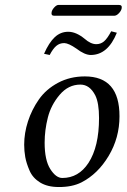

<svg xmlns="http://www.w3.org/2000/svg" viewBox="-20 -749 514 779"><path d="M161.1 -169.9Q161.1 -99.1 184.1 -63Q207 -26.9 232.9 -26.9Q298.8 -26.9 338.9 -87.9Q381.8 -153.8 381.8 -270Q381.8 -331.1 366.7 -361.8Q344.2 -405.8 306.2 -405.8Q257.3 -405.8 222.2 -364.5Q187 -323.2 174.1 -272Q161.1 -220.7 161.1 -169.9ZM78.1 -162.1Q78.1 -209 93.5 -256.6Q108.9 -304.2 137.9 -345.7Q167 -387.2 215.6 -413.1Q264.2 -439 324.2 -439Q465.3 -439 464.8 -276.9Q464.8 -189.9 420.9 -116.5Q377 -43 310.1 -8.8Q272 10.3 217.8 9.8Q172.9 9.8 142.8 -8.5Q112.8 -26.9 99.9 -56.9Q86.9 -86.9 82.5 -111.6Q78.1 -136.2 78.1 -162.1ZM370.6 -569.8Q388.2 -569.8 401.6 -580.8Q415 -591.8 431.2 -622.1L454.1 -616.2Q418 -526.4 348.6 -525.9Q323.7 -525.9 290 -551.8Q258.3 -573.7 240.7 -574.2Q221.7 -574.2 208.3 -562.7Q194.8 -551.3 181.6 -525.9L158.7 -530.8Q178.7 -576.2 202.1 -598.1Q225.6 -620.1 256.8 -620.1Q288.6 -620.1 323.2 -591.8Q348.1 -569.8 370.6 -569.8ZM443.4 -685.1H199.7Q186.5 -685.1 189.5 -700.2Q191.4 -709.5 200.4 -719.2Q209.5 -729 217.3 -729H462.4Q476.6 -729 473.6 -714.8Q471.7 -705.1 462.2 -695.1Q452.6 -685.1 443.4 -685.1Z"/></svg>

Font: Linux Libertine
Style: Italic
Weight: 400
Italic angle: -12°
Designer: Philipp H. Poll
Foundry: Philipp H. Poll
Version: Version 5.1.6 ; ttfautohint (v0.9)